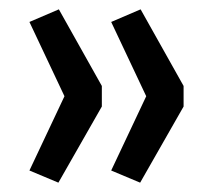

<svg xmlns="http://www.w3.org/2000/svg" viewBox="-20 -474 468 411"><path d="M105 -83 43 -109 118 -268 43 -427 106 -454 198 -290V-246ZM280 -83 218 -109 293 -268 218 -427 281 -454 373 -290V-246Z"/></svg>

Font: Nunito Sans 10pt SemiCondensed Medium
Style: Regular
Weight: 500
Width: 4
Designer: Vernon Adams
Foundry: Vernon Adams
Version: Version 3.101;gftools[0.9.27]